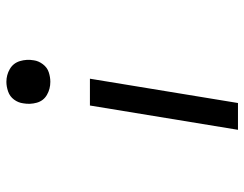

<svg xmlns="http://www.w3.org/2000/svg" viewBox="-104 -672 783 616"><g transform="rotate(90 288.0 -363.5)"><path d="M318 -260 396 -735H310L232 -260ZM242 8Q257 8 273 2.5Q289 -3 299 -16.5Q309 -30 311 -46Q315 -68 309 -89.5Q303 -111 284 -122Q265 -133 242 -133Q227 -133 211.5 -128Q196 -123 185.5 -109Q175 -95 173 -80Q169 -57 175.5 -35.5Q182 -14 201 -3Q220 8 242 8Z"/></g></svg>

Font: Iosevka Sparkle Oblique
Style: Regular
Weight: 400
Italic angle: -9°
Designer: Belleve Invis
Foundry: Belleve Invis
Version: Version 4.5.0; ttfautohint (v1.8.3)